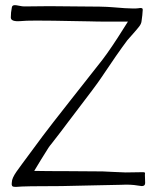

<svg xmlns="http://www.w3.org/2000/svg" viewBox="-20 -729 602 746"><path d="M172 -705 281 -704Q385 -704 416 -701Q473 -696 497 -696Q513 -696 518 -697L525 -698Q532 -698 533.5 -695.5Q535 -693 534.5 -689.5Q534 -686 534 -684Q534 -675 530 -647Q529 -637 521.5 -627Q514 -617 498 -599Q499 -600 475 -573Q436 -521 372 -425Q358 -403 260 -275L244 -254Q222 -224 179 -169Q170 -159 154 -132L139 -108L113 -65Q160 -64 240 -64L379 -63L420 -61L468 -59L534 -60H536Q544 -60 543.5 -55.5Q543 -51 543 -50L544 -18Q544 -6 531 -6Q528 -6 516 -8Q487 -13 452 -11L355 -9L219 -6Q70 -6 45 -3H39Q29 -3 27 -7Q25 -11 25.5 -15Q26 -19 26 -21Q26 -36 44 -62Q59 -82 65 -91Q165 -227 187 -254L256 -342Q344 -454 360 -474Q393 -514 437 -582L477 -645H417Q348 -645 329 -646Q298 -646 271 -647Q181 -649 121 -649Q78 -649 60 -647Q22 -644 22 -661Q22 -681 26 -700Q27 -709 38 -709Q43 -709 55 -706.5Q67 -704 74 -704Z"/></svg>

Font: Barrio
Style: Regular
Weight: 400
Designer: Pablo Cosgaya & Sergio Jimenez
Foundry: Pablo Cosgaya & Sergio Jimenez
Version: Version 1.005